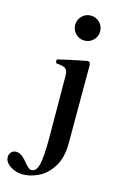

<svg xmlns="http://www.w3.org/2000/svg" viewBox="-253 -806 684 1092"><g transform="rotate(15 89.5 -260.5)"><path d="M67 -673Q67 -704 88.5 -725.5Q110 -747 140 -747Q171 -747 192.5 -725.5Q214 -704 214 -673Q214 -643 192.5 -621.5Q171 -600 140 -600Q110 -600 88.5 -621.5Q67 -643 67 -673ZM-109 152Q-109 134 -97.5 122.5Q-86 111 -70 111Q-49 111 -28 129Q-16 139 3 163Q16 177 23.5 183Q31 189 41 189Q69 189 80 143.5Q91 98 91 -9L90 -222Q89 -287 89 -380Q89 -411 74.5 -421Q60 -431 25 -433Q16 -434 16 -448Q16 -451 17 -453.5Q18 -456 21 -457Q44 -463 90.5 -473Q137 -483 183 -492L189 -493Q197 -493 201.5 -487.5Q206 -482 206 -473V-14Q206 73 171.5 127Q137 181 89.5 203.5Q42 226 0 226Q-43 226 -76 204Q-109 182 -109 152Z"/></g></svg>

Font: Shippori Mincho B1
Style: Bold
Weight: 700
Designer: FONTDASU
Foundry: FONTDASU / Google Inc. / but / Adobe
Version: Version 3.110; ttfautohint (v1.8.3)